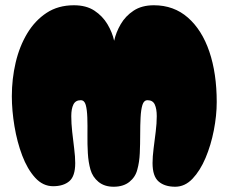

<svg xmlns="http://www.w3.org/2000/svg" viewBox="-20 -710 869 730"><path d="M412 0Q377 0 354.5 -18.5Q332 -37 324 -65Q316 -93 314 -127.5Q312 -162 312.5 -197.5Q313 -233 312 -263Q311 -293 306 -311Q301 -329 287 -329Q267 -329 259 -312.5Q251 -296 251 -268.5Q251 -241 254.5 -209Q258 -177 262 -145.5Q266 -114 266 -90Q266 -40 243.5 -21Q221 -2 182 -2Q143 -2 113.5 -34.5Q84 -67 64.5 -118.5Q45 -170 35 -230Q25 -290 25 -344Q25 -410 39.5 -472Q54 -534 83.5 -583Q113 -632 157 -661Q201 -690 261 -690Q308 -690 339 -669.5Q370 -649 388.5 -618Q407 -587 414 -555Q421 -587 439 -618Q457 -649 488 -669.5Q519 -690 565 -690Q641 -690 694.5 -643Q748 -596 776 -513.5Q804 -431 804 -322Q804 -271 793 -214.5Q782 -158 761.5 -109.5Q741 -61 712 -30.5Q683 0 646 0Q606 0 583 -20Q560 -40 560 -90Q560 -114 564 -145.5Q568 -177 572 -209Q576 -241 576 -268.5Q576 -296 568.5 -312.5Q561 -329 541 -329Q527 -329 521.5 -311Q516 -293 514.5 -263.5Q513 -234 513 -198.5Q513 -163 511.5 -128Q510 -93 502 -65Q495 -37 472 -18.5Q449 0 412 0Z"/></svg>

Font: Cherry Bomb One
Style: Regular
Weight: 400
Designer: satsuyako
Foundry: satsuyako
Version: Version 4.100; ttfautohint (v1.8.3)